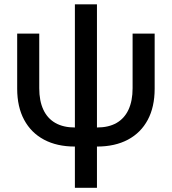

<svg xmlns="http://www.w3.org/2000/svg" viewBox="-20 -681 810 905"><path d="M333 9.8Q248.5 9.8 187.5 -22.7Q126.5 -55.2 93.8 -116.2Q61 -177.2 61 -262.7V-522.5H165V-265.1Q165 -205.6 184.3 -164.1Q203.6 -122.6 241.2 -101.3Q278.8 -80.1 333 -80.1H437Q491.7 -80.1 529.1 -101.3Q566.4 -122.6 585.7 -164.1Q605 -205.6 605 -265.1V-522.5H709V-262.7Q709 -177.2 676.5 -116.2Q644 -55.2 583 -22.7Q522 9.8 437 9.8ZM333 204.1V-660.6H437V204.1Z"/></svg>

Font: Inter 28pt Medium
Style: Regular
Weight: 500
Designer: Rasmus Andersson
Foundry: rsms
Version: Version 4.001;git-66647c0bb